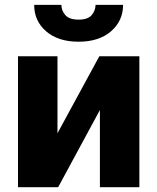

<svg xmlns="http://www.w3.org/2000/svg" viewBox="-20 -780 656 800"><path d="M219.5 -224.8 393.8 -545.5H560.7V0H396.3V-321.7L222.3 0H55V-545.5H219.5ZM378.2 -759.6H492.9Q492.5 -692.8 442.5 -649.5Q392.4 -606.2 307.5 -606.2Q222.3 -606.2 172.2 -649.5Q122.2 -692.8 122.5 -759.6H235.8Q235.8 -736.2 252.1 -717.2Q268.5 -698.2 307.5 -698.2Q345.5 -698.2 361.7 -716.8Q377.8 -735.4 378.2 -759.6Z"/></svg>

Font: Inter UI Extra Bold
Style: Regular
Weight: 800
Designer: Rasmus Andersson
Foundry: rsms
Version: 3.2;8d6f07862